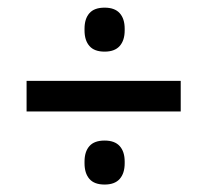

<svg xmlns="http://www.w3.org/2000/svg" viewBox="-20 -562 542 502"><path d="M49.5 -270.5V-350.5H452.5V-270.5ZM253.5 -79.5Q226.5 -79.5 213.8 -94.2Q201 -109 201 -135V-139.5Q201 -165.5 213.8 -180Q226.5 -194.5 253.5 -194.5Q280 -194.5 293 -180Q306 -165.5 306 -139.5V-135Q306 -109 293 -94.2Q280 -79.5 253.5 -79.5ZM253.5 -427Q226.5 -427 213.8 -441.8Q201 -456.5 201 -482.5V-487Q201 -513 213.8 -527.5Q226.5 -542 253.5 -542Q280 -542 293 -527.5Q306 -513 306 -487V-482.5Q306 -456.5 293 -441.8Q280 -427 253.5 -427Z"/></svg>

Font: Anek Tamil Medium Medium
Style: Regular
Weight: 500
Version: Version 1.003